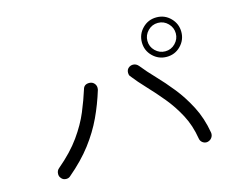

<svg xmlns="http://www.w3.org/2000/svg" viewBox="-92 -905 1184 940"><g transform="rotate(-15 500.0 -435.0)"><path d="M767 -562Q726 -562 696.5 -591Q667 -620 667 -662Q667 -703 696 -732.5Q725 -762 767 -762Q809 -762 838 -732.5Q867 -703 867 -662Q867 -621 838 -591.5Q809 -562 767 -562ZM767 -590Q797 -590 818 -611.5Q839 -633 839 -662Q839 -691 818 -712.5Q797 -734 767 -734Q737 -734 716 -712.5Q695 -691 695 -662Q695 -632 716.5 -611Q738 -590 767 -590ZM851 -108Q838 -106 827 -114Q816 -122 814 -136Q803 -204 774 -258.5Q745 -313 707.5 -358.5Q670 -404 633 -443Q596 -482 568 -518Q563 -524 563 -535Q563 -554 578 -563Q586 -568 596 -568Q613 -568 625 -553Q652 -519 689.5 -480Q727 -441 765.5 -393Q804 -345 835.5 -284.5Q867 -224 880 -148Q882 -134 874 -122.5Q866 -111 851 -108ZM157 -119Q149 -112 137 -112Q120 -112 111 -125Q104 -133 104 -145Q104 -163 117 -173Q187 -232 229 -291Q271 -350 294.5 -406.5Q318 -463 334 -514Q340 -537 366 -537Q381 -537 390.5 -527Q400 -517 400 -503Q400 -497 399 -494Q378 -425 348.5 -362Q319 -299 273.5 -239Q228 -179 157 -119Z"/></g></svg>

Font: Kiwi Maru Light
Style: Regular
Weight: 300
Designer: Hiroki-Chan
Version: Version 1.100